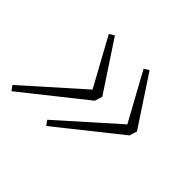

<svg xmlns="http://www.w3.org/2000/svg" viewBox="-98 -589 677 677"><g transform="rotate(45 240.0 -250.5)"><path d="M222.5 -246 117.5 -437.5 136.5 -449 258 -264.5 249 -236 17.5 -52 4.5 -70 230 -271ZM396 -246 291 -437.5 309.5 -449 431 -264.5 422 -236 191 -52 178 -70 403.5 -271Z"/></g></svg>

Font: Newsreader 9pt ExtraLight
Style: Italic
Weight: 250
Italic angle: -17°
Designer: Hugues Gentile
Foundry: Production Type
Version: Version 1.003